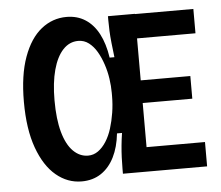

<svg xmlns="http://www.w3.org/2000/svg" viewBox="-50 -729 922 802"><g transform="rotate(-5 411.0 -328.0)"><path d="M261 17Q202 17 154 -23Q106 -63 77.5 -141.5Q49 -220 49 -335Q49 -447 76.5 -522.5Q104 -598 151 -635.5Q198 -673 257 -673Q302 -673 336 -651Q370 -629 391.5 -588Q413 -547 422 -488H442Q438 -521 435 -548.5Q432 -576 431 -600Q430 -624 430 -644V-661H543V0H435V-20Q435 -43 436 -68Q437 -93 439.5 -118.5Q442 -144 446 -170H425Q419 -113 398 -71Q377 -29 342.5 -6Q308 17 261 17ZM471 0V-102H788V0ZM297 -88Q320 -88 339 -101.5Q358 -115 373 -138.5Q388 -162 397.5 -192.5Q407 -223 412.5 -257.5Q418 -292 418 -328V-341Q418 -369 413.5 -400Q409 -431 399 -461Q389 -491 375 -515Q361 -539 341.5 -554Q322 -569 297 -569Q260 -569 233 -540Q206 -511 191.5 -457.5Q177 -404 177 -330Q177 -251 192 -197Q207 -143 234.5 -115.5Q262 -88 297 -88ZM471 -287V-382H751V-287ZM471 -558V-660H788V-558Z"/></g></svg>

Font: Bricolage Grotesque SemiCondensed SemiBold
Style: Regular
Weight: 600
Width: 4
Designer: Mathieu Triay
Foundry: Atelier Triay
Version: Version 1.001;gftools[0.9.33.dev8+g029e19f]